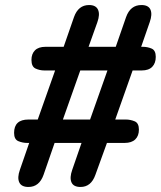

<svg xmlns="http://www.w3.org/2000/svg" viewBox="-20 -734 640 763"><path d="M93 9Q65 9 56.5 -9.5Q48 -28 59 -59L96 -166H88Q70 -166 53 -173Q36 -180 36 -206Q36 -259 93 -259H130L199 -454H156Q138 -454 121.5 -461.5Q105 -469 105 -496Q105 -520 119 -534Q133 -548 161 -548H233L274 -666Q291 -714 334 -714Q361 -714 369.5 -695.5Q378 -677 367 -646L332 -548H440L481 -666Q498 -714 542 -714Q570 -714 578 -695.5Q586 -677 575 -646L541 -548H548Q566 -548 582.5 -541Q599 -534 599 -508Q599 -483 585 -468.5Q571 -454 543 -454H507L438 -259H480Q498 -259 515 -252Q532 -245 532 -219Q532 -194 517.5 -180Q503 -166 475 -166H405L359 -39Q342 9 300 9Q272 9 264 -9.5Q256 -28 267 -59L304 -166H197L153 -39Q136 9 93 9ZM230 -259H338L407 -454H299Z"/></svg>

Font: Nunito ExtraBold
Style: Italic
Weight: 800
Italic angle: -9°
Designer: Vernon Adams
Foundry: Vernon Adams
Version: Version 3.601; ttfautohint (v1.8.2.53-6de2)